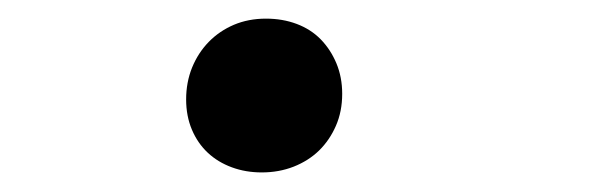

<svg xmlns="http://www.w3.org/2000/svg" viewBox="-20 -172 627 203"><path d="M176.8 -66.9Q176.8 -85 183.1 -100.6Q189.5 -116.2 200.7 -127.7Q211.9 -139.2 227.3 -145.8Q242.7 -152.3 261.2 -152.3Q278.8 -152.3 293.7 -146.7Q308.6 -141.1 319.1 -130.4Q329.6 -119.6 335.7 -105Q341.8 -90.3 341.8 -72.8Q341.8 -54.2 335.2 -39.1Q328.6 -23.9 317.4 -12.9Q306.2 -2 290.5 4.2Q274.9 10.3 256.8 10.3Q239.7 10.3 225.1 4.9Q210.4 -0.5 199.7 -10.5Q189 -20.5 182.9 -34.9Q176.8 -49.3 176.8 -66.9Z"/></svg>

Font: TypoPRO Roboto Mono
Style: Italic
Weight: 500
Designer: Google
Version: Version 2.000986; 2015; ttfautohint (v1.3)